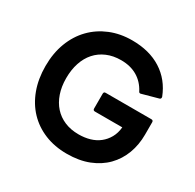

<svg xmlns="http://www.w3.org/2000/svg" viewBox="-175 -965 1229 1209"><g transform="rotate(30 440.0 -360.5)"><path d="M452 52Q364 52 292 22.5Q220 -7 168.5 -61Q117 -115 89 -191Q61 -267 61 -360Q61 -454 90 -530Q119 -606 171.5 -660Q224 -714 296 -743.5Q368 -773 454 -773Q580 -773 667 -717.5Q754 -662 794 -560Q795 -558 795 -554Q795 -544 785 -541L669 -509L665 -508Q655 -508 652 -517Q623 -572 573.5 -601Q524 -630 456 -630Q399 -630 353.5 -610.5Q308 -591 276.5 -555.5Q245 -520 228.5 -470Q212 -420 212 -359Q212 -298 229 -248.5Q246 -199 277.5 -164Q309 -129 354 -110Q399 -91 456 -91Q500 -91 537.5 -102Q575 -113 603.5 -135.5Q632 -158 650.5 -191Q669 -224 673 -267H474Q460 -267 460 -281V-389Q460 -403 474 -403H806Q820 -403 820 -389V-299Q820 -225 796 -161Q772 -97 725.5 -49.5Q679 -2 610.5 25Q542 52 452 52Z"/></g></svg>

Font: LINE Seed JP_TTF Bold
Style: Regular
Weight: 700
Designer: LINE & Fontrix & Fontworks
Version: Version 1.009